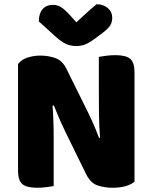

<svg xmlns="http://www.w3.org/2000/svg" viewBox="-20 -877 719 905"><path d="M65 -400H226Q230 -354 231.5 -312Q233 -270 233 -232.5Q233 -195 233 -159V0Q223 2 200.5 5Q178 8 155 8Q105 8 85 -9.5Q65 -27 65 -72ZM614 -210H453Q447 -280 446.5 -339Q446 -398 446 -451V-609Q457 -611 479 -614Q501 -617 524 -617Q574 -617 594 -599.5Q614 -582 614 -537ZM614 -264V-390V-21Q600 -8 573.5 0Q547 8 510 8Q473 8 440 -3Q407 -14 386 -56L287 -258Q277 -279 268.5 -297.5Q260 -316 252 -336Q244 -356 234 -380L65 -343V-575Q79 -595 108 -605Q137 -615 170 -615Q207 -615 240.5 -603.5Q274 -592 294 -551L394 -349Q404 -329 412.5 -310Q421 -291 429.5 -271Q438 -251 447 -227ZM340 -772Q365 -795 389 -817Q413 -839 435 -857Q467 -857 488 -839Q509 -821 509 -793Q509 -772 499 -756.5Q489 -741 461 -720L433 -699Q404 -677 384 -668.5Q364 -660 340 -660Q310 -660 288 -671.5Q266 -683 246 -701L163 -776Q163 -813 180.5 -833.5Q198 -854 230 -854Q250 -854 267.5 -843.5Q285 -833 313 -802Z"/></svg>

Font: Baloo Bhaijaan 2 ExtraBold
Style: Regular
Weight: 800
Designer: Sanskriti Dholi, Noopur Datye and Ek Type
Foundry: Ek Type
Version: Version 1.701